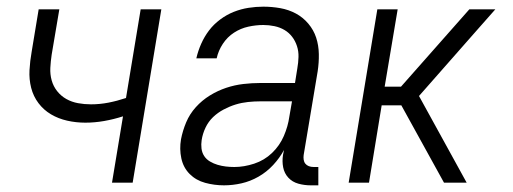

<svg xmlns="http://www.w3.org/2000/svg" viewBox="-20 -548 1540 576"><path d="M316 0 349 -199Q321 -190 292.5 -185Q264 -180 236 -180Q208 -180 181.5 -186Q155 -192 133 -205Q111 -218 95.5 -238.5Q80 -259 73.5 -284.5Q67 -310 68.5 -337.5Q70 -365 75 -393L96 -520H158L135 -384Q132 -364 131 -344.5Q130 -325 135 -307Q140 -289 151.5 -274.5Q163 -260 179 -251Q195 -242 214 -238.5Q233 -235 253 -235Q279 -235 305 -240Q331 -245 358 -254L402 -520H464L378 0Z M652 8Q623 8 595.5 0.5Q568 -7 549 -26Q530 -45 524 -73Q518 -101 523 -130Q528 -156 538.5 -181Q549 -206 567.5 -226.5Q586 -247 609.5 -261.5Q633 -276 658.5 -284.5Q684 -293 710 -296Q736 -299 761 -299H865L872 -343Q875 -360 875.5 -377Q876 -394 871 -409.5Q866 -425 856.5 -437.5Q847 -450 833.5 -458Q820 -466 803.5 -469.5Q787 -473 770 -473Q748 -473 725 -468Q702 -463 682 -450Q662 -437 648.5 -416.5Q635 -396 630 -373H569Q574 -395 583.5 -416.5Q593 -438 607 -456.5Q621 -475 640.5 -489.5Q660 -504 681.5 -512.5Q703 -521 725.5 -524.5Q748 -528 770 -528Q796 -528 821 -523.5Q846 -519 867.5 -507.5Q889 -496 905 -477Q921 -458 928.5 -435Q936 -412 936.5 -386Q937 -360 933 -334L891 -83Q890 -76 891 -69Q892 -62 896 -57Q900 -52 906.5 -49.5Q913 -47 921 -47H935V8H912Q893 8 875 3Q857 -2 845 -15Q833 -28 829.5 -46Q826 -64 829 -83L832 -98Q819 -74 799.5 -53Q780 -32 755.5 -18Q731 -4 704.5 2Q678 8 652 8ZM683 -47Q712 -47 742.5 -57Q773 -67 796 -89Q819 -111 831.5 -140Q844 -169 848 -198L856 -244H762Q743 -244 724 -242Q705 -240 687 -234.5Q669 -229 651 -219.5Q633 -210 619 -196.5Q605 -183 596.5 -165Q588 -147 585 -128Q583 -115 584.5 -102.5Q586 -90 592.5 -80Q599 -70 610 -63.5Q621 -57 633 -53.5Q645 -50 657.5 -48.5Q670 -47 683 -47Z M1026 0 1112 -520H1173L1134 -288H1183L1388 -520H1466L1413 -460L1237 -260L1380 0H1312L1184 -232H1125L1087 0Z"/></svg>

Font: Iosevka SS18 Light
Style: Italic
Weight: 300
Italic angle: -9°
Monospace: yes
Designer: Belleve Invis
Foundry: Belleve Invis
Version: Version 25.1.1; ttfautohint (v1.8.4)